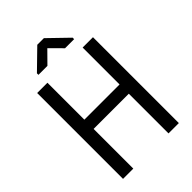

<svg xmlns="http://www.w3.org/2000/svg" viewBox="-262 -1017 1124 1124"><g transform="rotate(-45 300.0 -455.0)"><path d="M530.8 0H445.3V-328.6H153.8V0H68.8V-710.9H153.8V-405.3H445.3V-710.9H530.8ZM444.8 -793V-780.8H369.6L296.4 -854.5L223.6 -780.8H149.4V-793.5L269 -910.2H323.7Z"/></g></svg>

Font: Roboto Mono
Style: Regular
Weight: 400
Designer: Google
Version: Version 2.000985; 2015; ttfautohint (v1.3)